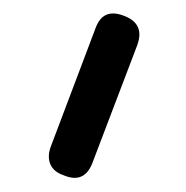

<svg xmlns="http://www.w3.org/2000/svg" viewBox="-20 -116 271 279"><path d="M161.5 -92.5Q190.5 -81 179.5 -50.5L114 121.5Q102 151.5 72 138.5Q57.5 133.5 53 122.2Q48.5 111 54 96.5L119 -75.5Q130 -105.5 161.5 -92.5Z"/></svg>

Font: Jura Light SemiBold
Style: Regular
Weight: 600
Version: Version 5.106